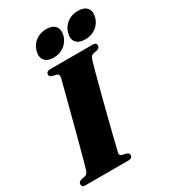

<svg xmlns="http://www.w3.org/2000/svg" viewBox="-224 -1027 1011 1137"><g transform="rotate(-30 281.0 -459.0)"><path d="M281 -71Q276 -52.5 294.5 -47.5L322.5 -41Q339 -35 339 -22.5Q339 0 310.5 0H17.5Q3.5 0 -1.5 -5.2Q-6.5 -10.5 -6.5 -19Q-6.5 -35.5 11.5 -41.5L42 -48Q58 -52.5 65.5 -77Q69.5 -90 81 -131.8Q92.5 -173.5 108 -231.8Q123.5 -290 140.2 -353.8Q157 -417.5 172 -475.2Q187 -533 197.5 -573.8Q208 -614.5 211 -626Q215 -648 196 -653L168 -659.5Q152.5 -665 152.5 -677.5Q152.5 -700 181 -700H471.5Q486 -700 490.8 -694.5Q495.5 -689 495.5 -681Q495.5 -664.5 477.5 -658.5L447 -652Q438 -649.5 433.5 -643.8Q429 -638 423.5 -622.5Q420 -612.5 411 -579.2Q402 -546 389.2 -498Q376.5 -450 362.2 -394.8Q348 -339.5 334 -284.8Q320 -230 308.5 -183.8Q297 -137.5 289.5 -107.2Q282 -77 281 -71ZM233.5 -748.5Q192 -748.5 173 -771.2Q154 -794 164 -832.5Q174 -871.5 205.2 -894.5Q236.5 -917.5 278 -917.5Q320 -917.5 338.8 -894.5Q357.5 -871.5 347.5 -832.5Q337 -794.5 306.2 -771.5Q275.5 -748.5 233.5 -748.5ZM449.5 -748.5Q407.5 -748.5 388.2 -771.2Q369 -794 379.5 -832.5Q389.5 -871 420.8 -894.2Q452 -917.5 493.5 -917.5Q536 -917.5 555.2 -894.5Q574.5 -871.5 564 -832.5Q554 -794.5 522.8 -771.5Q491.5 -748.5 449.5 -748.5Z"/></g></svg>

Font: Fraunces 72pt Black
Style: Italic
Weight: 900
Italic angle: -16°
Version: Version 1.000;[b76b70a41]